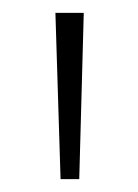

<svg xmlns="http://www.w3.org/2000/svg" viewBox="-20 -734 214 298"><path d="M110 -714 103 -456H74L66 -714Z"/></svg>

Font: Noto Sans Lao Looped UI Cond ExLt
Style: Regular
Weight: 200
Width: 3
Designer: Mark Frömberg, Ben Mitchell
Foundry: The Fontpad Ltd
Version: Version 1.001; ttfautohint (v1.8.4.7-5d5b)